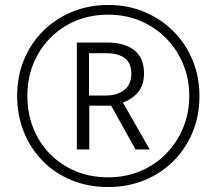

<svg xmlns="http://www.w3.org/2000/svg" viewBox="-20 -743 871 772"><path d="M415 9Q334 9 266.5 -19Q199 -47 150.5 -97Q102 -147 75.5 -213.5Q49 -280 49 -357Q49 -437 77 -504Q105 -571 155 -620Q205 -669 271.5 -696Q338 -723 416 -723Q495 -723 562 -694.5Q629 -666 678.5 -616Q728 -566 755 -499.5Q782 -433 782 -357Q782 -278 754.5 -211.5Q727 -145 677.5 -95.5Q628 -46 561 -18.5Q494 9 415 9ZM415 -30Q485 -30 544.5 -55Q604 -80 648 -125Q692 -170 716.5 -229.5Q741 -289 741 -357Q741 -425 717 -484Q693 -543 649 -588Q605 -633 545.5 -658.5Q486 -684 415 -684Q321 -684 247.5 -641Q174 -598 132 -524Q90 -450 90 -357Q90 -288 113.5 -228.5Q137 -169 180.5 -124.5Q224 -80 283.5 -55Q343 -30 415 -30ZM289 -142V-572H410Q480 -572 519.5 -541.5Q559 -511 559 -448Q559 -400 534.5 -371.5Q510 -343 474 -331L582 -142H525L427 -318H339V-142ZM406 -359Q451 -359 479.5 -381Q508 -403 508 -447Q508 -490 481.5 -509.5Q455 -529 407 -529H338V-359Z"/></svg>

Font: Noto Sans Myanmar SemiCondensed Light
Style: Regular
Weight: 300
Width: 4
Designer: Monotype Design Team
Foundry: Monotype Imaging Inc.
Version: Version 2.107; ttfautohint (v1.8.4.7-5d5b)